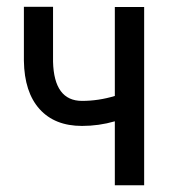

<svg xmlns="http://www.w3.org/2000/svg" viewBox="-20 -549 519 569"><path d="M407.2 0H320.3V-189.5Q272.9 -175.8 223.1 -175.8Q142.1 -175.8 97.2 -225.8Q52.2 -275.9 50.8 -368.7V-528.8H137.2V-366.2Q140.1 -250 223.1 -250Q272 -250 320.3 -264.6V-528.3H407.2Z"/></svg>

Font: MAUL Condensed
Style: Condensed Regular
Weight: 400
Designer: MAUL
Version: Version 1.0; 2020; ttfautohint (v1.8.3)